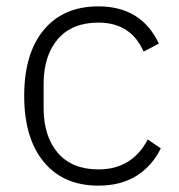

<svg xmlns="http://www.w3.org/2000/svg" viewBox="-20 -570 561 603"><path d="M56 -269Q56 -402 117.5 -476Q179 -550 289 -550Q424 -550 479 -433L431 -408Q391 -499 289 -499Q206 -499 161.5 -447Q117 -395 117 -306V-231Q117 -142 161.5 -90Q206 -38 289 -38Q395 -38 444 -132L485 -104Q458 -49 409 -18Q360 13 289 13Q179 13 117.5 -61.5Q56 -136 56 -269Z"/></svg>

Font: IBM Plex Sans JP Light
Style: Regular
Weight: 300
Designer: Mike Abbink; Paul van der Laan; Pieter van Rosmalen; Wujin Sim; Yejin Wi; Jinhee Kim; Boomi Park; Yona Kim; Kichan Ma
Foundry: Sandoll Inc.
Version: Version 1.002